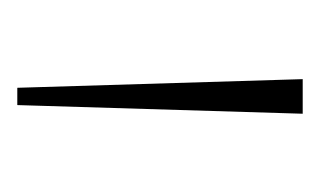

<svg xmlns="http://www.w3.org/2000/svg" viewBox="-94 -754 370 222"><g transform="rotate(90 91.0 -643.0)"><path d="M81.5 -478 71.5 -808H111.5L101.5 -478Z"/></g></svg>

Font: Encode Sans SC SemiCondensed Thin
Style: Regular
Weight: 250
Width: 4
Designer: Multiple Designers
Foundry: Impallari Type
Version: Version 3.002